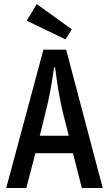

<svg xmlns="http://www.w3.org/2000/svg" viewBox="-20 -934 535 955"><path d="M11 1 196 -687H309L491 1H387L343 -172H156L111 1ZM205 -369 178 -259H322L294 -369Q281 -423 272 -475.5Q263 -528 254 -599H249Q239 -528 229 -475.5Q219 -423 205 -369ZM337 -788 306 -738 113 -831 163 -914Z"/></svg>

Font: Medium
Style: Regular
Weight: 500
Designer: Fernando Haro
Foundry: deFharo
Version: Version 1.787